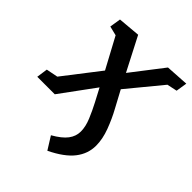

<svg xmlns="http://www.w3.org/2000/svg" viewBox="-246 -661 1024 1024"><g transform="rotate(45 266.0 -149.0)"><path d="M-28 0 -19 -63 47 -76 204 -279 111 -452 58 -465 68 -528 194 -539 292 -349 430 -528 560 -536 550 -473 493 -461 334 -268 385 -173Q412 -124 433 -68Q454 -12 454 38Q454 99 415 149Q376 199 289 241L244 169Q297 139 320 108.5Q343 78 343 42Q343 5 325 -38Q307 -81 286 -121L247 -195L104 0Z"/></g></svg>

Font: Bitter SemiBold
Style: Italic
Weight: 600
Italic angle: -9°
Designer: Sol Matas, and Bitter project Authors
Foundry: Sol Matas
Version: Version 2.001